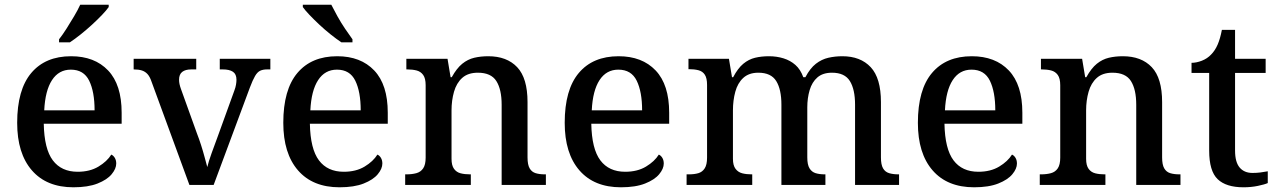

<svg xmlns="http://www.w3.org/2000/svg" viewBox="-20 -786 5431 816"><path d="M292 10Q178 10 115.5 -62Q53 -134 53 -264Q53 -405 113 -476Q173 -547 282 -547Q382 -547 439.5 -486.5Q497 -426 497 -307V-260H166Q168 -153 204.5 -104.5Q241 -56 310 -56Q362 -56 398.5 -78Q435 -100 453 -129Q462 -125 468 -115Q474 -105 474 -91Q474 -69 454.5 -45.5Q435 -22 394.5 -6Q354 10 292 10ZM382 -317Q382 -396 359 -443Q336 -490 281 -490Q230 -490 201 -445.5Q172 -401 168 -317ZM231 -619Q246 -638 262.5 -664Q279 -690 295 -717Q311 -744 321 -766H442V-756Q433 -743 414 -723Q395 -703 371 -681Q347 -659 322.5 -639.5Q298 -620 277 -606H231Z M624 -439Q617 -460 607 -471Q597 -482 583 -486.5Q569 -491 548 -491V-536H814V-491H793Q768 -491 754.5 -480.5Q741 -470 741 -447Q741 -438 743 -428.5Q745 -419 749 -408L817 -219Q826 -196 834.5 -169.5Q843 -143 849.5 -118.5Q856 -94 861 -76Q866 -98 879.5 -135.5Q893 -173 905 -205L976 -401Q981 -414 983 -426Q985 -438 985 -447Q985 -471 970 -481Q955 -491 927 -491H914V-536H1129V-491H1115Q1098 -491 1086 -485.5Q1074 -480 1064 -463Q1054 -446 1042 -414L888 0H785Z M1423 10Q1309 10 1246.5 -62Q1184 -134 1184 -264Q1184 -405 1244 -476Q1304 -547 1413 -547Q1513 -547 1570.5 -486.5Q1628 -426 1628 -307V-260H1297Q1299 -153 1335.5 -104.5Q1372 -56 1441 -56Q1493 -56 1529.5 -78Q1566 -100 1584 -129Q1593 -125 1599 -115Q1605 -105 1605 -91Q1605 -69 1585.5 -45.5Q1566 -22 1525.5 -6Q1485 10 1423 10ZM1513 -317Q1513 -396 1490 -443Q1467 -490 1412 -490Q1361 -490 1332 -445.5Q1303 -401 1299 -317ZM1431 -606Q1410 -620 1385.5 -639.5Q1361 -659 1337.5 -681Q1314 -703 1295 -723Q1276 -743 1267 -756V-766H1388Q1399 -744 1414 -717Q1429 -690 1446.5 -664Q1464 -638 1478 -619V-606Z M1702 0V-45H1708Q1731 -45 1749.5 -50Q1768 -55 1778.5 -70.5Q1789 -86 1789 -116V-424Q1789 -453 1778.5 -467.5Q1768 -482 1750.5 -486.5Q1733 -491 1711 -491H1707V-536H1882L1895 -458H1900Q1921 -496 1944.5 -515Q1968 -534 1995.5 -540.5Q2023 -547 2055 -547Q2134 -547 2178 -500.5Q2222 -454 2222 -352V-117Q2222 -86 2231 -70.5Q2240 -55 2256.5 -50Q2273 -45 2295 -45H2300V0H2112V-341Q2112 -406 2089.5 -441.5Q2067 -477 2011 -477Q1969 -477 1944.5 -455Q1920 -433 1909.5 -396Q1899 -359 1899 -317V-111Q1899 -83 1909.5 -68.5Q1920 -54 1937.5 -49.5Q1955 -45 1977 -45H1981V0Z M2619 10Q2505 10 2442.5 -62Q2380 -134 2380 -264Q2380 -405 2440 -476Q2500 -547 2609 -547Q2709 -547 2766.5 -486.5Q2824 -426 2824 -307V-260H2493Q2495 -153 2531.5 -104.5Q2568 -56 2637 -56Q2689 -56 2725.5 -78Q2762 -100 2780 -129Q2789 -125 2795 -115Q2801 -105 2801 -91Q2801 -69 2781.5 -45.5Q2762 -22 2721.5 -6Q2681 10 2619 10ZM2709 -317Q2709 -396 2686 -443Q2663 -490 2608 -490Q2557 -490 2528 -445.5Q2499 -401 2495 -317Z M2898 0V-45H2908Q2931 -45 2948 -50Q2965 -55 2975 -70.5Q2985 -86 2985 -116V-425Q2985 -454 2975.5 -468.5Q2966 -483 2948.5 -487.5Q2931 -492 2909 -492H2906V-536H3078L3091 -458H3096Q3116 -496 3139 -515Q3162 -534 3189 -540.5Q3216 -547 3248 -547Q3281 -547 3310 -538Q3339 -529 3360.5 -510Q3382 -491 3394 -458H3403Q3423 -496 3447.5 -515Q3472 -534 3500.5 -540.5Q3529 -547 3560 -547Q3637 -547 3680.5 -500.5Q3724 -454 3724 -352V-117Q3724 -86 3733 -70.5Q3742 -55 3759 -50Q3776 -45 3798 -45H3801V0H3614V-341Q3614 -406 3592 -441.5Q3570 -477 3516 -477Q3477 -477 3454 -457Q3431 -437 3421 -403Q3411 -369 3411 -330V-117Q3411 -86 3420.5 -70.5Q3430 -55 3446.5 -50Q3463 -45 3485 -45H3488V0H3301V-341Q3301 -406 3279 -441.5Q3257 -477 3203 -477Q3163 -477 3139 -455Q3115 -433 3105 -396Q3095 -359 3095 -317V-111Q3095 -83 3106 -68.5Q3117 -54 3134.5 -49.5Q3152 -45 3174 -45H3177V0Z M4120 10Q4006 10 3943.5 -62Q3881 -134 3881 -264Q3881 -405 3941 -476Q4001 -547 4110 -547Q4210 -547 4267.5 -486.5Q4325 -426 4325 -307V-260H3994Q3996 -153 4032.5 -104.5Q4069 -56 4138 -56Q4190 -56 4226.5 -78Q4263 -100 4281 -129Q4290 -125 4296 -115Q4302 -105 4302 -91Q4302 -69 4282.5 -45.5Q4263 -22 4222.5 -6Q4182 10 4120 10ZM4210 -317Q4210 -396 4187 -443Q4164 -490 4109 -490Q4058 -490 4029 -445.5Q4000 -401 3996 -317Z M4399 0V-45H4405Q4428 -45 4446.5 -50Q4465 -55 4475.5 -70.5Q4486 -86 4486 -116V-424Q4486 -453 4475.5 -467.5Q4465 -482 4447.5 -486.5Q4430 -491 4408 -491H4404V-536H4579L4592 -458H4597Q4618 -496 4641.5 -515Q4665 -534 4692.5 -540.5Q4720 -547 4752 -547Q4831 -547 4875 -500.5Q4919 -454 4919 -352V-117Q4919 -86 4928 -70.5Q4937 -55 4953.5 -50Q4970 -45 4992 -45H4997V0H4809V-341Q4809 -406 4786.5 -441.5Q4764 -477 4708 -477Q4666 -477 4641.5 -455Q4617 -433 4606.5 -396Q4596 -359 4596 -317V-111Q4596 -83 4606.5 -68.5Q4617 -54 4634.5 -49.5Q4652 -45 4674 -45H4678V0Z M5265 10Q5191 10 5155 -24.5Q5119 -59 5119 -146V-476H5044V-519Q5065 -519 5088 -528Q5111 -537 5127 -554Q5144 -571 5155 -596.5Q5166 -622 5173 -659H5229V-536H5359V-476H5229V-146Q5229 -97 5248.5 -74Q5268 -51 5303 -51Q5321 -51 5336.5 -53Q5352 -55 5368 -58V-8Q5355 -2 5326 4Q5297 10 5265 10Z"/></svg>

Font: Noto Serif Gujarati Medium
Style: Regular
Weight: 500
Version: Version 2.102